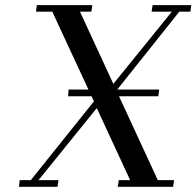

<svg xmlns="http://www.w3.org/2000/svg" viewBox="-20 -722 759 742"><path d="M53.2 0 56.2 -25.9H99.1L342.8 -330.1L334 -350.1H243.2L245.1 -376H321.8L182.1 -676.8H119.1L122.1 -702.1H336.9L333 -676.8H289.1L418 -397.9L644 -676.8H565.9L569.8 -702.1H719.2L715.8 -676.8H672.9L433.1 -376H595.2L591.8 -350.1H439.9L589.8 -25.9H652.8L648.9 0H435.1L439 -25.9H482.9L354 -304.2L128.9 -25.9H206.1L202.1 0Z"/></svg>

Font: Dehuti
Style: Bold-Italic
Weight: 700
Version: Version 1.2